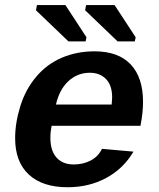

<svg xmlns="http://www.w3.org/2000/svg" viewBox="-20 -745 640 774"><path d="M252.4 9.8Q151.4 9.8 96.2 -41.3Q41 -92.3 41 -188Q41 -249.5 61.8 -316.7Q82.5 -383.8 125.5 -435.1Q168.5 -486.3 229 -512.2Q289.6 -538.1 360.8 -538.1Q457 -538.1 506.8 -485.4Q556.6 -432.6 556.6 -334.5Q556.6 -291.5 546.9 -241.7L546.4 -237.8H188Q183.1 -213.4 183.1 -189.5Q183.1 -137.2 208 -109.6Q232.9 -82 277.3 -82Q314.9 -82 345.5 -97.9Q376 -113.8 391.1 -145L518.1 -133.8Q477.5 -64.9 408.2 -27.6Q338.9 9.8 252.4 9.8ZM342.3 -451.7Q292 -451.7 255.6 -417.7Q219.2 -383.8 205.6 -323.7H430.2L432.1 -351.6Q432.1 -401.4 407.2 -426.5Q382.3 -451.7 342.3 -451.7ZM323.2 -703.6 327.1 -724.6H441.9L526.9 -594.7L523.4 -578.1H454.1ZM125 -703.6 128.9 -724.6H243.7L328.6 -594.7L325.2 -578.1H255.9Z"/></svg>

Font: Cousine
Style: Bold Italic
Weight: 700
Italic angle: -12°
Monospace: yes
Designer: Steve Matteson
Foundry: Ascender Corporation
Version: Version 1.20